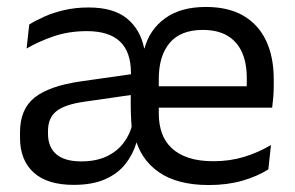

<svg xmlns="http://www.w3.org/2000/svg" viewBox="-20 -521 849 552"><path d="M580.5 11Q489.5 11 436 -26.5Q382.5 -64 367 -131L359 -147.5Q357 -173 356.2 -197.8Q355.5 -222.5 356 -250L356.5 -311Q356.5 -372 324.8 -401.8Q293 -431.5 230 -431.5Q177.5 -431.5 134 -416.5Q90.5 -401.5 56.5 -381.5L64 -450.5Q82.5 -462 107.5 -473.2Q132.5 -484.5 164.8 -492Q197 -499.5 235 -499.5Q306 -499.5 344.8 -468Q383.5 -436.5 394.5 -382H395.5Q410 -436 454.8 -468.5Q499.5 -501 572 -501Q636.5 -501 679.8 -475.8Q723 -450.5 745 -404Q767 -357.5 767 -293V-275Q767 -259 765.8 -243Q764.5 -227 762.5 -211.5H688Q689 -235.5 689.2 -256.8Q689.5 -278 689.5 -296.5Q689.5 -341 675.2 -371.8Q661 -402.5 633 -418.8Q605 -435 563 -435Q499.5 -435 468 -397.8Q436.5 -360.5 436.5 -294V-246.5V-236.5V-194.5Q436.5 -163.5 445.5 -138.2Q454.5 -113 473.8 -95Q493 -77 522.8 -67.2Q552.5 -57.5 593.5 -57.5Q641 -57.5 681.8 -70Q722.5 -82.5 759 -104L751.5 -34Q719 -13.5 675.8 -1.2Q632.5 11 580.5 11ZM191.5 10.5Q116 10.5 76.8 -25Q37.5 -60.5 37.5 -125.5V-140Q37.5 -207.5 79.8 -240.8Q122 -274 212 -287L366.5 -309L371 -250L222 -228.5Q166 -220.5 142 -201.2Q118 -182 118 -144.5V-136.5Q118 -98 142 -77.5Q166 -57 213.5 -57Q255.5 -57 285.8 -71Q316 -85 335 -109.8Q354 -134.5 360.5 -164.5L387 -111.5H372.5Q362.5 -77.5 340.8 -49.8Q319 -22 282.5 -5.8Q246 10.5 191.5 10.5ZM398.5 -211.5V-273H745.5V-211.5Z"/></svg>

Font: Anek Telugu Medium
Style: Regular
Weight: 400
Version: Version 1.003